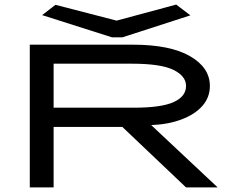

<svg xmlns="http://www.w3.org/2000/svg" viewBox="-20 -818 1040 838"><path d="M110 0V-623H560Q722 -623 809 -573Q896 -523 896 -443Q896 -393 863.5 -356Q831 -319 773 -297Q715 -275 640 -272L930 0H792L514 -264H214V0ZM214 -348H566Q684 -348 738 -372.5Q792 -397 792 -443Q792 -486 737 -513Q682 -540 556 -540H214ZM749 -798 811 -751 514 -655H469L164 -752L222 -797L489 -728Z"/></svg>

Font: Inconsolata UltraExpanded Medium
Style: Regular
Weight: 500
Width: 9
Monospace: yes
Designer: Raph Levien, Cyreal, Brenton Simpson
Foundry: Raph Levien, Cyreal, Google
Version: Version 3.001; ttfautohint (v1.8.2.53-6de2)